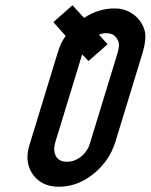

<svg xmlns="http://www.w3.org/2000/svg" viewBox="-20 -693 573 730"><path d="M518.4 -604C508.8 -620.7 495 -634.3 476.9 -645C458.8 -655.7 438.8 -661 416.8 -661C374.8 -661 335.8 -649 299.8 -625L255.5 -673L182.9 -609L229.7 -556C223.1 -547.3 217.5 -538.3 213 -529C208.4 -519.7 203.2 -505.3 197.3 -486L91.8 -141C78.6 -97.7 83.1 -60.5 105.2 -29.5C127.4 1.5 160.2 17 203.5 17C251.5 17 295.7 0.5 336.2 -32.5C376.6 -65.5 404.1 -106 418.8 -154L520.3 -486C528.1 -511.3 532.2 -533.2 532.8 -551.5C533.4 -569.8 528.6 -587.3 518.4 -604ZM316.7 -461 389.2 -525 356.2 -561C366.1 -565 374.7 -567 382.1 -567C394.7 -567 404.5 -564.7 411.4 -560C418.3 -555.3 423.7 -549 427.6 -541C431.5 -533 433 -524.8 432.1 -516.5C431.3 -508.2 429 -498 425.3 -486L323.8 -154C321 -144.7 318.4 -137.5 316.2 -132.5C314 -127.5 309.4 -120.5 302.3 -111.5C295.2 -102.5 285.7 -94.7 273.6 -88C261.6 -81.3 248.9 -78 235.6 -78C214.2 -78 199.8 -85.3 192.3 -100C184.8 -114.7 184.3 -132.7 190.8 -154L292.3 -486Z"/></svg>

Font: Din Kursivschrift
Style: Condensed Italic Polish
Weight: 400
Version: Version 1.07